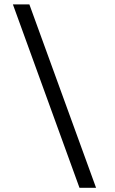

<svg xmlns="http://www.w3.org/2000/svg" viewBox="-20 -828 532 887"><path d="M423.8 39.6H347.2L39.6 -807.6H115.7Z"/></svg>

Font: Basically A Sans Serif
Style: Regular
Weight: 400
Designer: Hyung-Suk Kim
Foundry: Mental Design
Version: 1.000